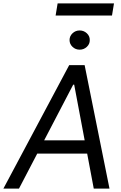

<svg xmlns="http://www.w3.org/2000/svg" viewBox="-63 -1111 713 1131"><path d="M48.8 0H-43L344.7 -727.5H435.5L582 0H489.3L374 -612.3H368.2ZM129.9 -284.2H502L489.3 -206.1H117.2ZM406.2 -818.4Q381.8 -818.4 364.3 -835Q346.7 -851.6 346.7 -875Q346.7 -898.4 364.3 -915Q381.8 -931.6 406.2 -931.6Q430.7 -931.6 448.5 -915Q466.3 -898.4 465.8 -875Q466.3 -851.6 448.5 -835Q430.7 -818.4 406.2 -818.4ZM608.4 -1090.8 596.7 -1019.5H264.6L276.4 -1090.8Z"/></svg>

Font: Inter Tight
Style: Italic
Weight: 400
Italic angle: -9.39999°
Designer: Rasmus Andersson
Foundry: rsms
Version: Version 3.002